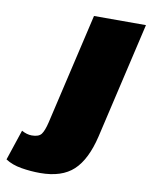

<svg xmlns="http://www.w3.org/2000/svg" viewBox="-251 -561 660 837"><g transform="rotate(10 78.5 -142.5)"><path d="M-16 215Q-58 215 -99.5 208Q-141 201 -170 182L-125 47Q-102 60 -80 60Q-49 60 -37.5 44.5Q-26 29 -17 -9L97 -500H327L208 13Q183 119 131.5 167Q80 215 -16 215Z"/></g></svg>

Font: Work Sans Black
Style: Italic
Weight: 900
Italic angle: -13°
Designer: Wei Huang
Foundry: Wei Huang
Version: Version 2.009; ttfautohint (v1.8.3)